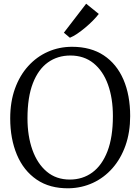

<svg xmlns="http://www.w3.org/2000/svg" viewBox="-20 -1003 756 1034"><path d="M351 11Q248 12.5 177.5 -35.8Q107 -84 71 -169.8Q35 -255.5 35 -366Q35 -454.5 60.5 -525.5Q86 -596.5 131.8 -647Q177.5 -697.5 238 -724.2Q298.5 -751 368 -751Q469 -751 538.8 -704.8Q608.5 -658.5 644.8 -574.5Q681 -490.5 681 -378Q681 -290.5 655.8 -219.2Q630.5 -148 585.5 -97Q540.5 -46 480.5 -18.2Q420.5 9.5 351 11ZM356 -36Q425 -36 477.2 -74.2Q529.5 -112.5 558.8 -188.5Q588 -264.5 588 -378Q588 -474 561.5 -547.5Q535 -621 483.8 -662.5Q432.5 -704 359 -704Q290 -704 238 -666.8Q186 -629.5 157 -554.5Q128 -479.5 128 -366Q128 -270.5 154.5 -196Q181 -121.5 231.8 -78.8Q282.5 -36 356 -36ZM356 -800 324 -827 444 -983 512 -928Q499.5 -911.5 480.5 -892.2Q461.5 -873 439.5 -854.5Q417.5 -836 396 -821.5Q374.5 -807 357 -800Z"/></svg>

Font: Merriweather Light 18pt Light
Style: Regular
Weight: 300
Version: Version 2.100